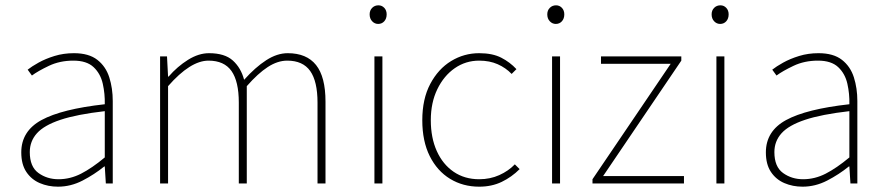

<svg xmlns="http://www.w3.org/2000/svg" viewBox="-20 -690 3326 722"><path d="M198 12Q161 12 129.5 -1.5Q98 -15 79 -43.5Q60 -72 60 -117Q60 -197 136 -238.5Q212 -280 374 -298Q375 -337 366.5 -375Q358 -413 332 -437.5Q306 -462 256 -462Q205 -462 164 -442.5Q123 -423 100 -406L84 -428Q99 -440 125 -454.5Q151 -469 185 -479.5Q219 -490 258 -490Q314 -490 346 -465Q378 -440 391 -399Q404 -358 404 -310V0H378L374 -64H372Q335 -34 290.5 -11Q246 12 198 12ZM200 -16Q244 -16 285 -37Q326 -58 374 -98V-272Q269 -260 207.5 -239.5Q146 -219 119 -189Q92 -159 92 -118Q92 -63 124.5 -39.5Q157 -16 200 -16Z M582 0V-478H608L612 -402H614Q647 -440 687 -465Q727 -490 766 -490Q825 -490 855.5 -462.5Q886 -435 898 -390Q940 -437 981 -463.5Q1022 -490 1062 -490Q1133 -490 1168.5 -445.5Q1204 -401 1204 -308V0H1174V-304Q1174 -384 1146.5 -423Q1119 -462 1060 -462Q1024 -462 987 -438Q950 -414 908 -366V0H878V-304Q878 -384 850.5 -423Q823 -462 764 -462Q696 -462 612 -366V0Z M1388 0V-478H1418V0ZM1402 -600Q1389 -600 1379.5 -610Q1370 -620 1370 -636Q1370 -651 1379.5 -660.5Q1389 -670 1403 -670Q1416 -670 1425 -660.5Q1434 -651 1434 -636Q1434 -620 1425 -610Q1416 -600 1402 -600Z M1782 12Q1721 12 1672.5 -17.5Q1624 -47 1596 -103Q1568 -159 1568 -238Q1568 -318 1598 -374.5Q1628 -431 1676.5 -460.5Q1725 -490 1782 -490Q1832 -490 1865 -473Q1898 -456 1922 -430L1904 -412Q1882 -435 1851.5 -448.5Q1821 -462 1782 -462Q1731 -462 1690 -433.5Q1649 -405 1624.5 -354.5Q1600 -304 1600 -238Q1600 -172 1622.5 -122Q1645 -72 1686 -44Q1727 -16 1782 -16Q1823 -16 1857.5 -31.5Q1892 -47 1916 -72L1934 -54Q1904 -24 1866.5 -6Q1829 12 1782 12Z M2056 0V-478H2086V0ZM2070 -600Q2057 -600 2047.5 -610Q2038 -620 2038 -636Q2038 -651 2047.5 -660.5Q2057 -670 2071 -670Q2084 -670 2093 -660.5Q2102 -651 2102 -636Q2102 -620 2093 -610Q2084 -600 2070 -600Z M2208 0V-16L2502 -450H2240V-478H2542V-462L2248 -28H2552V0Z M2674 0V-478H2704V0ZM2688 -600Q2675 -600 2665.5 -610Q2656 -620 2656 -636Q2656 -651 2665.5 -660.5Q2675 -670 2689 -670Q2702 -670 2711 -660.5Q2720 -651 2720 -636Q2720 -620 2711 -610Q2702 -600 2688 -600Z M2998 12Q2961 12 2929.5 -1.5Q2898 -15 2879 -43.5Q2860 -72 2860 -117Q2860 -197 2936 -238.5Q3012 -280 3174 -298Q3175 -337 3166.5 -375Q3158 -413 3132 -437.5Q3106 -462 3056 -462Q3005 -462 2964 -442.5Q2923 -423 2900 -406L2884 -428Q2899 -440 2925 -454.5Q2951 -469 2985 -479.5Q3019 -490 3058 -490Q3114 -490 3146 -465Q3178 -440 3191 -399Q3204 -358 3204 -310V0H3178L3174 -64H3172Q3135 -34 3090.5 -11Q3046 12 2998 12ZM3000 -16Q3044 -16 3085 -37Q3126 -58 3174 -98V-272Q3069 -260 3007.5 -239.5Q2946 -219 2919 -189Q2892 -159 2892 -118Q2892 -63 2924.5 -39.5Q2957 -16 3000 -16Z"/></svg>

Font: Mada ExtraLight
Style: Regular
Weight: 250
Designer: Khaled Hosny
Version: Version 1.5